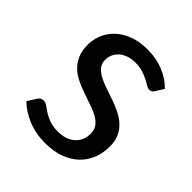

<svg xmlns="http://www.w3.org/2000/svg" viewBox="-145 -579 681 681"><g transform="rotate(45 195.5 -239.0)"><path d="M331.5 -398.4Q325.7 -387.7 314 -387.7Q306.6 -387.7 298.1 -393.1Q289.6 -398.4 277.6 -404.5Q265.6 -410.6 249.3 -416Q232.9 -421.4 210.4 -421.4Q191.4 -421.4 176.3 -416Q161.1 -410.6 150.4 -401.4Q139.6 -392.1 133.8 -379.6Q127.9 -367.2 127.9 -353Q127.9 -334.5 137.7 -322.3Q147.5 -310.1 163.6 -301.3Q179.7 -292.5 200.4 -285.4Q221.2 -278.3 242.7 -271Q264.2 -263.7 284.9 -253.9Q305.7 -244.1 321.8 -230Q337.9 -215.8 347.7 -195.6Q357.4 -175.3 357.4 -146.5Q357.4 -113.3 346.2 -85.2Q335 -57.1 313.2 -36.6Q291.5 -16.1 259.5 -4.4Q227.5 7.3 186 7.3Q138.7 7.3 99.9 -8.8Q61 -24.9 34.2 -50.8L54.2 -83Q58.1 -89.4 63.5 -92.8Q68.8 -96.2 77.1 -96.2Q85.9 -96.2 94.7 -89.6Q103.5 -83 116 -75Q128.4 -66.9 146 -60.3Q163.6 -53.7 189.9 -53.7Q212.4 -53.7 228.8 -60.1Q245.1 -66.4 255.9 -76.9Q266.6 -87.4 272 -101.6Q277.3 -115.7 277.3 -131.3Q277.3 -150.9 267.3 -163.8Q257.3 -176.8 241.2 -185.8Q225.1 -194.8 204.3 -201.7Q183.6 -208.5 161.9 -216.1Q140.1 -223.6 119.4 -233.2Q98.6 -242.7 82.5 -257.6Q66.4 -272.5 56.4 -293.9Q46.4 -315.4 46.4 -346.2Q46.4 -374 57.1 -399.2Q67.9 -424.3 88.4 -443.4Q108.9 -462.4 139.2 -473.6Q169.4 -484.9 208.5 -484.9Q252.9 -484.9 289.1 -470.2Q325.2 -455.6 350.6 -429.2Z"/></g></svg>

Font: Carlito
Style: Regular
Weight: 400
Designer: Lukasz Dziedzic
Foundry: tyPoland Lukasz Dziedzic
Version: Version 1.103; Beta1; all basic design good, some composites